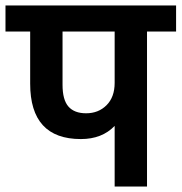

<svg xmlns="http://www.w3.org/2000/svg" viewBox="-47 -680 662 700"><path d="M371 -378V-565H181V-371Q181 -316 202.5 -291.5Q224 -267 267 -267Q312 -267 341.5 -296.5Q371 -326 371 -378ZM595 -660V-565H489V0H371V-221Q325 -173 248 -173Q63 -173 63 -375V-565H-27V-660Z"/></svg>

Font: Hind Semibold
Style: Regular
Weight: 600
Designer: Manushi Parikh, Satya Rajpurohit
Foundry: Indian Type Foundry
Version: Version 1.201;PS 1.0;hotconv 1.0.78;makeotf.lib2.5.61930; tt